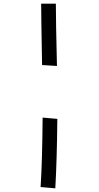

<svg xmlns="http://www.w3.org/2000/svg" viewBox="-20 -780 540 1045"><path d="M284 -760Q284 -667 290 -421L209 -426Q204 -701 204 -760ZM212 -140 292 -133Q290 89 281 245L201 238Q210 101 212 -140Z"/></svg>

Font: Boogaloo
Style: Regular
Weight: 400
Designer: John Vargas Beltran
Foundry: John Vargas Beltran
Version: Version 1.002